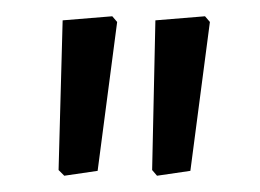

<svg xmlns="http://www.w3.org/2000/svg" viewBox="-20 -659 320 236"><path d="M100 -449 124 -632 118 -639 57 -634 52 -450 59 -443ZM214 -449 238 -632 232 -639 171 -634 167 -450 173 -443Z"/></svg>

Font: Alegreya Sans SC
Style: Regular
Weight: 400
Designer: Juan Pablo del Peral
Foundry: Huerta Tipografica
Version: Version 1.000;PS 001.000;hotconv 1.0.70;makeotf.lib2.5.58329